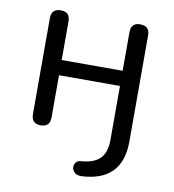

<svg xmlns="http://www.w3.org/2000/svg" viewBox="-78 -562 743 822"><g transform="rotate(10 293.5 -151.0)"><path d="M330 191Q307 192 296 177Q285 162 291.5 145.5Q298 129 318 128Q374 124 400 97.5Q426 71 426 15V-218H161V-35Q161 7 121 7Q80 7 80 -35V-452Q80 -493 121 -493Q161 -493 161 -452V-284H426V-452Q426 -493 466 -493Q507 -493 507 -452V9Q507 183 330 191Z"/></g></svg>

Font: Nunito
Style: Regular
Weight: 400
Designer: Vernon Adams
Foundry: Vernon Adams
Version: Version 3.602